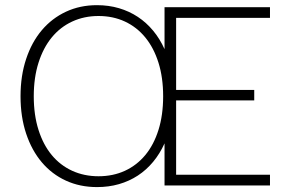

<svg xmlns="http://www.w3.org/2000/svg" viewBox="-20 -736 1154 762"><path d="M1051.5 -665H679V-379H989V-337.5H679V-42.5H1051.5V0H633V-167Q614.5 -126 587.8 -93.8Q561 -61.5 527 -39.2Q493 -17 452.2 -5.2Q411.5 6.5 365 6.5Q297.5 6.5 241.8 -19Q186 -44.5 146 -91.8Q106 -139 83.8 -205.5Q61.5 -272 61.5 -354Q61.5 -435.5 83.8 -502.2Q106 -569 146 -616.2Q186 -663.5 241.8 -689.5Q297.5 -715.5 365 -715.5Q411.5 -715.5 452.2 -703.5Q493 -691.5 527 -669Q561 -646.5 587.8 -614.2Q614.5 -582 633 -541V-707.5H1051.5ZM627.5 -354Q627.5 -428 609 -487Q590.5 -546 556.8 -587.2Q523 -628.5 475.8 -650.5Q428.5 -672.5 371 -672.5Q314 -672.5 266.5 -650.5Q219 -628.5 185.2 -587.2Q151.5 -546 132.8 -487Q114 -428 114 -354Q114 -279.5 132.8 -220.5Q151.5 -161.5 185.2 -120.8Q219 -80 266.5 -58.2Q314 -36.5 371 -36.5Q428.5 -36.5 475.8 -58.2Q523 -80 556.8 -120.8Q590.5 -161.5 609 -220.5Q627.5 -279.5 627.5 -354Z"/></svg>

Font: Lato Light
Style: Regular
Weight: 300
Designer: Lukasz Dziedzic
Foundry: Lukasz Dziedzic
Version: Version 1.104; Western+Polish opensource